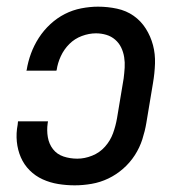

<svg xmlns="http://www.w3.org/2000/svg" viewBox="-20 -548 540 576"><path d="M204 8Q179 8 154.5 4Q130 0 108 -10Q86 -20 69 -37Q52 -54 42.5 -76Q33 -98 30.5 -123Q28 -148 33 -174L34 -184H124L123 -178Q120 -157 123.5 -136.5Q127 -116 139 -100.5Q151 -85 170.5 -78.5Q190 -72 212 -72Q234 -72 256.5 -81Q279 -90 295 -108Q311 -126 319 -148Q327 -170 331 -193L351 -313Q353 -329 354 -345Q355 -361 352.5 -376.5Q350 -392 343.5 -405.5Q337 -419 325.5 -429Q314 -439 299 -443.5Q284 -448 268 -448Q247 -448 225.5 -440Q204 -432 188 -416Q172 -400 162.5 -379.5Q153 -359 150 -338L149 -336H59L60 -338Q64 -363 73 -387.5Q82 -412 96.5 -434.5Q111 -457 131 -475.5Q151 -494 174.5 -506Q198 -518 224 -523Q250 -528 274 -528Q303 -528 331 -522Q359 -516 381 -500.5Q403 -485 417.5 -462Q432 -439 439 -412.5Q446 -386 445 -357Q444 -328 439 -299L419 -179Q415 -155 407 -130Q399 -105 384.5 -82.5Q370 -60 349.5 -42Q329 -24 305 -12.5Q281 -1 255 3.5Q229 8 204 8Z"/></svg>

Font: Iosevka Term Curly Medium
Style: Italic
Weight: 500
Italic angle: -9°
Designer: Belleve Invis
Foundry: Belleve Invis
Version: Version 32.3.0